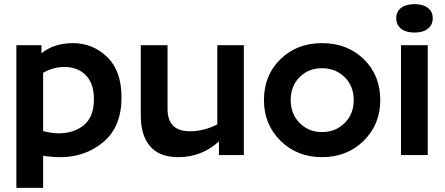

<svg xmlns="http://www.w3.org/2000/svg" viewBox="-20 -748 2147 926"><path d="M263 -105Q337 -105 385 -145Q433 -185 433 -269Q433 -345 394 -385Q355 -425 291 -425Q238 -425 188 -397V-116Q227 -105 263 -105ZM270 10Q230 10 188 3V158H59V-530H180V-491Q241 -540 332 -540Q427 -540 496.5 -473.5Q566 -407 566 -278Q566 -137 479 -63.5Q392 10 270 10Z M1156 0H1036V-66Q952 10 840 10Q749 10 704 -42.5Q659 -95 659 -190V-530H788V-223Q788 -115 895 -115Q964 -115 1028 -148V-530H1156Z M1533 10Q1654 10 1734 -69Q1814 -148 1814 -265Q1814 -385 1734.5 -462.5Q1655 -540 1533 -540Q1412 -540 1332.5 -462.5Q1253 -385 1253 -265Q1253 -148 1333 -69Q1413 10 1533 10ZM1533 -111Q1469 -111 1425.5 -154.5Q1382 -198 1382 -265Q1382 -333 1425 -376Q1468 -419 1533 -419Q1598 -419 1642 -376Q1686 -333 1686 -265Q1686 -198 1642 -154.5Q1598 -111 1533 -111Z M1914 -530H2043V0H1914ZM2043.5 -609.5Q2020 -591 1979 -591Q1938 -591 1914.5 -609.5Q1891 -628 1891 -660Q1891 -692 1914.5 -710Q1938 -728 1979 -728Q2020 -728 2043.5 -710Q2067 -692 2067 -660Q2067 -628 2043.5 -609.5Z"/></svg>

Font: Roundo SemiBold
Style: Regular
Weight: 600
Designer: Namrata Goyal (Gurmukhi), Shiva Nallaperumal (Latin)
Foundry: Indian Type Foundry
Version: Version 1.000;PS 1.0;hotconv 1.0.88;makeotf.lib2.5.647800